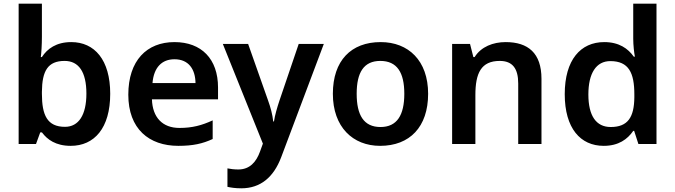

<svg xmlns="http://www.w3.org/2000/svg" viewBox="-20 -780 3656 1040"><path d="M207 -580V-760H81V0H175L198 -63H207C236 -24 282 10 363 10C491 10 577 -86 577 -272C577 -456 492 -552 366 -552C285 -552 236 -516 207 -471H201C204 -493 207 -537 207 -580ZM330 -450C406 -450 448 -391 448 -273C448 -157 406 -93 332 -93C236 -93 207 -156 207 -272V-283C208 -396 239 -450 330 -450Z M925 -552C775 -552 675 -452 675 -267C675 -82 787 10 946 10C1026 10 1078 -2 1132 -27V-128C1073 -101 1022 -87 952 -87C860 -87 806 -144 803 -242H1161V-306C1161 -461 1071 -552 925 -552ZM925 -459C1002 -459 1038 -405 1039 -330H806C813 -415 857 -459 925 -459Z M1187 -542 1404 -2 1388 42C1368 97 1333 138 1271 138C1248 138 1226 135 1212 132V232C1230 236 1254 240 1287 240C1391 240 1462 180 1503 72L1734 -542H1598L1494 -236C1481 -197 1469 -156 1464 -122H1460C1456 -160 1446 -197 1432 -236L1324 -542Z M2299 -272C2299 -452 2192 -552 2042 -552C1882 -552 1783 -452 1783 -272C1783 -92 1891 10 2039 10C2199 10 2299 -92 2299 -272ZM1912 -272C1912 -387 1950 -450 2040 -450C2131 -450 2170 -387 2170 -272C2170 -157 2131 -92 2041 -92C1950 -92 1912 -157 1912 -272Z M2719 -552C2651 -552 2586 -527 2551 -471H2544L2526 -542H2429V0H2555V-265C2555 -384 2586 -450 2687 -450C2756 -450 2787 -409 2787 -328V0H2913V-353C2913 -493 2840 -552 2719 -552Z M3250 10C3331 10 3379 -26 3410 -71H3415L3438 0H3536V-760H3410V-570C3410 -536 3415 -492 3419 -473H3413C3382 -517 3333 -552 3253 -552C3125 -552 3039 -456 3039 -270C3039 -85 3124 10 3250 10ZM3288 -92C3209 -92 3167 -153 3167 -268C3167 -383 3209 -449 3286 -449C3386 -449 3416 -385 3416 -269V-253C3415 -145 3381 -92 3288 -92Z"/></svg>

Font: Noto Sans Arabic SemBd
Style: Regular
Weight: 600
Designer: Monotype Design Team, Nadine Chahine, Nizar Qandah and Khaled Hosny
Foundry: Monotype Imaging Inc.
Version: Version 2.012